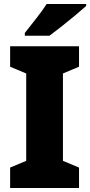

<svg xmlns="http://www.w3.org/2000/svg" viewBox="-20 -947 454 967"><path d="M378 0H31V-103L112 -137V-577L31 -611V-714H378V-611L297 -577V-137L378 -103ZM414 -917Q394 -899 360.5 -871Q327 -843 291 -814.5Q255 -786 229 -767H105V-781Q130 -813 162 -853.5Q194 -894 215 -927H414Z"/></svg>

Font: Noto Sans Sinhala UI SemiCondensed Black
Style: Regular
Weight: 900
Width: 4
Designer: Jelle Bosma - Monotype Design Team
Foundry: Monotype Imaging Inc.
Version: Version 2.006; ttfautohint (v1.8.4.7-5d5b)